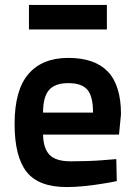

<svg xmlns="http://www.w3.org/2000/svg" viewBox="-20 -745 547 776"><path d="M266 -93Q295 -93 328 -94Q361 -95 388 -97Q420 -99 450 -102L452 -13Q419 -6 384 -1Q354 4 318 7.5Q282 11 249 11Q136 11 87.5 -50.5Q39 -112 39 -244Q39 -381 95 -446Q151 -511 256 -511Q363 -511 416 -455.5Q469 -400 469 -283L461 -201H154Q155 -146 180 -119.5Q205 -93 266 -93ZM356 -290Q356 -356 333 -382.5Q310 -409 256 -409Q202 -409 178 -381Q154 -353 154 -290ZM97 -725H412V-626H97Z"/></svg>

Font: Panefresco 800wt
Style: Regular
Weight: 800
Designer: Campivisivi
Foundry: Campivisivi & Chank Co
Version: Version 1.001